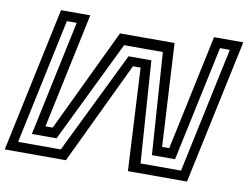

<svg xmlns="http://www.w3.org/2000/svg" viewBox="-80 -807 1183 915"><g transform="rotate(10 511.5 -350.0)"><path d="M144.5 -700H286L167.5 -142H202.5L440.5 -640H704.5L732 -142H766.5L885 -700H1026.5L877.5 0H591.5L565.5 -496.5H528.5L291.5 0H-4.5ZM181 -653.5 52 -46.5H258.5L499.5 -539.5H610L644.5 -46.5H840.5L969.5 -653.5H922L803 -95H691L657 -588H469.5L229.5 -95H110L228.5 -653.5Z"/></g></svg>

Font: Tourney Expanded Medium
Style: Italic
Weight: 500
Width: 7
Italic angle: -12°
Designer: Tyler Finck
Foundry: Etcetera Type Co
Version: Version 1.010; ttfautohint (v1.8.3)